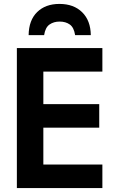

<svg xmlns="http://www.w3.org/2000/svg" viewBox="-20 -959 603 979"><path d="M66 0V-714H502V-594H201V-428H486V-308H201V-120H502V0ZM283 -939Q356 -939 399 -896.5Q442 -854 443 -780H363Q357 -819 336 -834Q315 -849 284 -849Q254 -849 232.5 -834Q211 -819 205 -780H126Q127 -856 169.5 -897.5Q212 -939 283 -939Z"/></svg>

Font: Noto Sans Mono SemiCondensed
Style: Bold
Weight: 700
Width: 4
Designer: Monotype Design Team
Foundry: Monotype Imaging Inc.
Version: Version 2.014